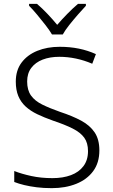

<svg xmlns="http://www.w3.org/2000/svg" viewBox="-20 -967 586 997"><path d="M496 -186Q496 -122 464 -78.5Q432 -35 376 -12.5Q320 10 249 10Q206 10 170.5 5.5Q135 1 106 -6Q77 -13 54 -22V-79Q92 -64 142.5 -53Q193 -42 252 -42Q307 -42 348.5 -57.5Q390 -73 413.5 -104.5Q437 -136 437 -182Q437 -225 417.5 -252Q398 -279 357.5 -299.5Q317 -320 254 -341Q209 -357 173.5 -374Q138 -391 113 -414Q88 -437 75 -468.5Q62 -500 62 -543Q62 -602 92 -642Q122 -682 173.5 -703Q225 -724 290 -724Q343 -724 389.5 -714.5Q436 -705 478 -686L459 -636Q417 -654 374 -663Q331 -672 288 -672Q239 -672 201.5 -657.5Q164 -643 142.5 -614.5Q121 -586 121 -544Q121 -499 141 -471Q161 -443 199.5 -424Q238 -405 292 -386Q356 -365 401.5 -340.5Q447 -316 471.5 -279.5Q496 -243 496 -186ZM250 -788Q237 -810 216 -837Q195 -864 172.5 -891Q150 -918 131 -937V-947H172Q199 -924 226.5 -895Q254 -866 277 -838Q301 -866 329.5 -895Q358 -924 385 -947H426V-937Q408 -918 384.5 -891Q361 -864 339.5 -837Q318 -810 306 -788Z"/></svg>

Font: Noto Sans Armenian Light
Style: Regular
Weight: 300
Designer: Monotype Design Team
Foundry: Monotype Imaging Inc.
Version: Version 2.007